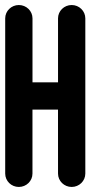

<svg xmlns="http://www.w3.org/2000/svg" viewBox="-28 -737 412 757"><path d="M100.1 -412.3V-664.7C100.1 -693.7 76 -717.2 46.3 -717.2C16.6 -717.2 -7.5 -693.6 -7.5 -664.5V-52.6C-7.5 -23.5 16.5 0.1 46.2 0.1C75.9 0.1 100 -23.4 100 -52.4V-304.8H200.7L200.8 -52.4C200.8 -23.4 224.9 0.1 254.6 0.1C284.3 0.1 308.4 -23.5 308.4 -52.6V-664.5C308.4 -693.6 284.3 -717.2 254.6 -717.2C224.9 -717.2 200.8 -693.7 200.8 -664.7V-412.3Z"/></svg>

Font: Cactron
Style: Bold
Weight: 900
Version: Version 1.0